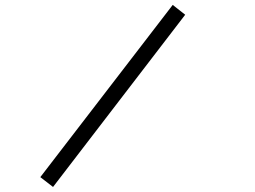

<svg xmlns="http://www.w3.org/2000/svg" viewBox="-20 -742 1014 762"><path d="M190.5 0 715 -683.5 665.5 -722.5 140 -39Z"/></svg>

Font: Eudonet
Style: Regular
Weight: 400
Designer: Mikhail Sharanda
Foundry: Mikhail Sharanda
Version: Version 4.503;Glyphs 3.1.2 (3151)